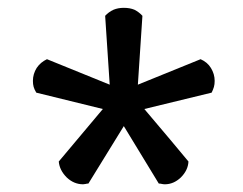

<svg xmlns="http://www.w3.org/2000/svg" viewBox="-20 -817 625 493"><path d="M531.2 -609.4Q531.2 -627 521.5 -642.6Q512.7 -657.2 495.1 -665Q441.4 -643.6 334 -599.6Q336.9 -643.6 345.7 -776.4Q336.9 -786.1 325.2 -792Q313.5 -796.9 297.9 -796.9Q283.2 -796.9 271.5 -792Q258.8 -786.1 250 -776.4Q253.9 -717.8 261.7 -599.6Q221.7 -616.2 100.6 -665Q84 -657.2 74.2 -642.6Q64.5 -627 64.5 -609.4Q64.5 -600.6 66.4 -593.8Q68.4 -586.9 73.2 -579.1Q129.9 -565.4 244.1 -537.1Q215.8 -502.9 130.9 -402.3Q132.8 -379.9 151.4 -361.3Q169.9 -343.8 193.4 -343.8Q196.3 -343.8 200.2 -344.7Q203.1 -345.7 207 -345.7Q237.3 -394.5 297.9 -493.2Q320.3 -456.1 387.7 -345.7Q391.6 -345.7 395.5 -344.7Q399.4 -343.8 403.3 -343.8Q425.8 -343.8 444.3 -361.3Q462.9 -379.9 463.9 -402.3Q426.8 -447.3 350.6 -537.1Q393.6 -547.9 523.4 -579.1Q527.3 -586.9 529.3 -593.8Q531.2 -600.6 531.2 -609.4Z"/></svg>

Font: DaxlinePro-Medium
Style: Medium
Weight: 400
Designer: Hans Reichel
Version: Version 7.502; 2006